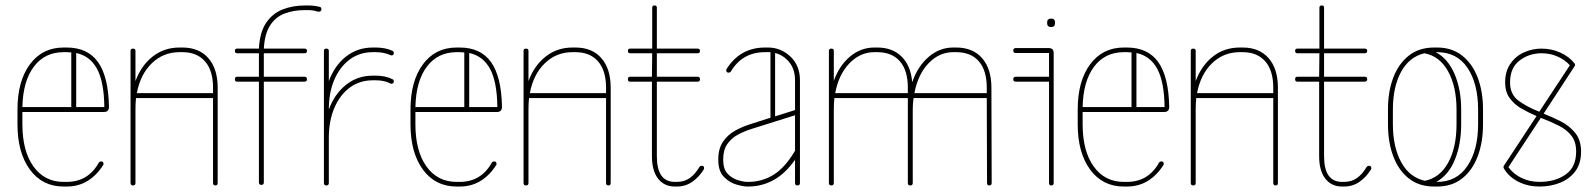

<svg xmlns="http://www.w3.org/2000/svg" viewBox="-20 -679 5840 703"><path d="M358 -75Q334 -37 300.5 -16.5Q267 4 224 4H213Q135 4 89.5 -58Q44 -120 44 -224V-278Q44 -382 89.5 -443.5Q135 -505 213 -505H224Q301 -505 339 -451.5Q377 -398 379 -288Q379 -269 361 -269H62V-224Q62 -126 102.5 -69.5Q143 -13 213 -13H224Q303 -13 342 -84Q345 -88 350 -88Q359 -88 359 -79Q359 -76 358 -75ZM213 -488Q144 -488 104 -435Q64 -382 62 -287H241V-487Q233 -488 224 -488ZM362 -287Q361 -379 335.5 -426.5Q310 -474 259 -485V-287Z M476 -9Q476 0 467 0Q458 0 458 -9V-493Q458 -501 467 -501Q476 -501 476 -493V-382Q497 -439 539 -472Q581 -505 637 -505H648Q709 -505 743 -466Q777 -427 777 -358V-9Q777 0 769 0Q760 0 760 -9V-320H478Q476 -300 476 -278ZM637 -488Q578 -488 536 -447.5Q494 -407 481 -338H760V-358Q760 -421 730.5 -454.5Q701 -488 648 -488Z M946 -11Q946 -2 937 -2Q928 -2 928 -11V-380H848Q840 -380 840 -389Q840 -398 848 -398H928V-484H848Q840 -484 840 -493Q840 -501 848 -501H928Q931 -561 954.5 -595.5Q978 -630 1015 -644.5Q1052 -659 1097 -659H1108Q1129 -659 1150 -654Q1157 -653 1157 -645Q1157 -636 1145 -636Q1127 -642 1108 -642H1097Q1055 -642 1022 -629.5Q989 -617 969 -586Q949 -555 946 -501H1095Q1104 -501 1104 -493Q1104 -484 1095 -484H946V-398H1095Q1104 -398 1104 -389Q1104 -380 1095 -380H946Z M1184 -9Q1184 0 1175 0Q1166 0 1166 -9V-493Q1166 -501 1175 -501Q1184 -501 1184 -493V-382Q1205 -439 1247 -472Q1289 -505 1345 -505H1356Q1373 -505 1388.5 -502Q1404 -499 1417 -493Q1422 -490 1422 -485Q1422 -479 1418 -477Q1414 -475 1410 -477Q1399 -482 1385.5 -485Q1372 -488 1356 -488H1345Q1297 -488 1261 -461.5Q1225 -435 1204.5 -388Q1184 -341 1184 -278Q1205 -335 1247 -368.5Q1289 -402 1345 -402H1356Q1391 -402 1417 -389Q1422 -387 1422 -381Q1422 -376 1418 -373.5Q1414 -371 1410 -373Q1399 -379 1385.5 -382Q1372 -385 1356 -385H1345Q1297 -385 1261 -358.5Q1225 -332 1204.5 -284.5Q1184 -237 1184 -174Z M1797 -75Q1773 -37 1739.5 -16.5Q1706 4 1663 4H1652Q1574 4 1528.5 -58Q1483 -120 1483 -224V-278Q1483 -382 1528.5 -443.5Q1574 -505 1652 -505H1663Q1740 -505 1778 -451.5Q1816 -398 1818 -288Q1818 -269 1800 -269H1501V-224Q1501 -126 1541.5 -69.5Q1582 -13 1652 -13H1663Q1742 -13 1781 -84Q1784 -88 1789 -88Q1798 -88 1798 -79Q1798 -76 1797 -75ZM1652 -488Q1583 -488 1543 -435Q1503 -382 1501 -287H1680V-487Q1672 -488 1663 -488ZM1801 -287Q1800 -379 1774.5 -426.5Q1749 -474 1698 -485V-287Z M1915 -9Q1915 0 1906 0Q1897 0 1897 -9V-493Q1897 -501 1906 -501Q1915 -501 1915 -493V-382Q1936 -439 1978 -472Q2020 -505 2076 -505H2087Q2148 -505 2182 -466Q2216 -427 2216 -358V-9Q2216 0 2208 0Q2199 0 2199 -9V-320H1917Q1915 -300 1915 -278ZM2076 -488Q2017 -488 1975 -447.5Q1933 -407 1920 -338H2199V-358Q2199 -421 2169.5 -454.5Q2140 -488 2087 -488Z M2541 -68Q2544 -72 2549 -72Q2558 -72 2558 -64Q2558 -60 2557 -59Q2540 -31 2515 -13.5Q2490 4 2458 4H2451Q2412 4 2389.5 -25Q2367 -54 2367 -107V-380H2287Q2279 -380 2279 -389Q2279 -398 2287 -398H2367L2368 -484H2287Q2279 -484 2279 -493Q2279 -501 2287 -501H2368V-651Q2368 -659 2377 -659Q2385 -659 2385 -651V-501H2534Q2543 -501 2543 -493Q2543 -484 2534 -484H2385V-398H2534Q2543 -398 2543 -389Q2543 -380 2534 -380H2385V-107Q2385 -13 2451 -13H2458Q2486 -13 2506 -27.5Q2526 -42 2541 -68Z M2909 -9Q2909 0 2900 0Q2891 0 2891 -9V-94Q2855 -43 2812 -19.5Q2769 4 2719 4H2717Q2701 4 2675.5 -3.5Q2650 -11 2630 -32Q2610 -53 2610 -93V-96Q2610 -135 2627.5 -160.5Q2645 -186 2671.5 -200.5Q2698 -215 2723 -223L2801 -248V-488Q2797 -488 2792 -488H2781Q2698 -488 2656 -417Q2653 -413 2648 -413Q2639 -413 2639 -422Q2639 -425 2640 -426Q2690 -505 2781 -505H2792Q2839 -505 2874 -472Q2909 -439 2909 -385ZM2891 -385Q2891 -425 2870 -451Q2849 -477 2818 -485V-253L2891 -276ZM2717 -13H2719Q2771 -13 2813 -39.5Q2855 -66 2891 -127V-257L2729 -206Q2704 -198 2681 -185.5Q2658 -173 2643 -151.5Q2628 -130 2628 -96V-93Q2628 -60 2644 -43Q2660 -26 2681.5 -19.5Q2703 -13 2717 -13Z M3033 -9Q3033 0 3024 0Q3015 0 3015 -9V-493Q3015 -501 3024 -501Q3033 -501 3033 -493V-383Q3053 -439 3092.5 -472Q3132 -505 3181 -505H3192Q3248 -505 3281.5 -471.5Q3315 -438 3320 -378Q3340 -436 3380 -470.5Q3420 -505 3470 -505H3481Q3542 -505 3576 -466Q3610 -427 3610 -358L3611 -9Q3611 0 3602 0Q3594 0 3594 -9L3593 -320H3325Q3322 -300 3322 -278V-9Q3322 0 3313 0Q3304 0 3304 -9V-320H3035Q3033 -300 3033 -278ZM3470 -488Q3419 -488 3380 -447.5Q3341 -407 3328 -338H3593V-358Q3593 -421 3564 -454.5Q3535 -488 3481 -488ZM3181 -488Q3130 -488 3090.5 -447.5Q3051 -407 3038 -338H3304V-358Q3304 -421 3275 -454.5Q3246 -488 3192 -488Z M3699 -380Q3690 -380 3690 -389Q3690 -398 3699 -398H3821V-485H3699Q3690 -485 3690 -494Q3690 -503 3699 -503H3820Q3838 -503 3838 -485V-9Q3838 0 3829 0Q3821 0 3821 -9V-380ZM3814 -597Q3814 -611 3829 -611Q3843 -611 3843 -597V-594Q3843 -580 3829 -580Q3814 -580 3814 -594Z M4240 -75Q4216 -37 4182.5 -16.5Q4149 4 4106 4H4095Q4017 4 3971.5 -58Q3926 -120 3926 -224V-278Q3926 -382 3971.5 -443.5Q4017 -505 4095 -505H4106Q4183 -505 4221 -451.5Q4259 -398 4261 -288Q4261 -269 4243 -269H3944V-224Q3944 -126 3984.5 -69.5Q4025 -13 4095 -13H4106Q4185 -13 4224 -84Q4227 -88 4232 -88Q4241 -88 4241 -79Q4241 -76 4240 -75ZM4095 -488Q4026 -488 3986 -435Q3946 -382 3944 -287H4123V-487Q4115 -488 4106 -488ZM4244 -287Q4243 -379 4217.5 -426.5Q4192 -474 4141 -485V-287Z M4358 -9Q4358 0 4349 0Q4340 0 4340 -9V-493Q4340 -501 4349 -501Q4358 -501 4358 -493V-382Q4379 -439 4421 -472Q4463 -505 4519 -505H4530Q4591 -505 4625 -466Q4659 -427 4659 -358V-9Q4659 0 4651 0Q4642 0 4642 -9V-320H4360Q4358 -300 4358 -278ZM4519 -488Q4460 -488 4418 -447.5Q4376 -407 4363 -338H4642V-358Q4642 -421 4612.5 -454.5Q4583 -488 4530 -488Z M4984 -68Q4987 -72 4992 -72Q5001 -72 5001 -64Q5001 -60 5000 -59Q4983 -31 4958 -13.5Q4933 4 4901 4H4894Q4855 4 4832.5 -25Q4810 -54 4810 -107V-380H4730Q4722 -380 4722 -389Q4722 -398 4730 -398H4810L4811 -484H4730Q4722 -484 4722 -493Q4722 -501 4730 -501H4811V-651Q4811 -659 4820 -659Q4828 -659 4828 -651V-501H4977Q4986 -501 4986 -493Q4986 -484 4977 -484H4828V-398H4977Q4986 -398 4986 -389Q4986 -380 4977 -380H4828V-107Q4828 -13 4894 -13H4901Q4929 -13 4949 -27.5Q4969 -42 4984 -68Z M5062 -278Q5062 -344 5081.5 -395Q5101 -446 5138.5 -475.5Q5176 -505 5231 -505H5242Q5296 -505 5333.5 -475.5Q5371 -446 5390.5 -395Q5410 -344 5410 -278V-224Q5410 -158 5390.5 -106.5Q5371 -55 5333.5 -25.5Q5296 4 5242 4H5231Q5176 4 5138.5 -25.5Q5101 -55 5081.5 -106.5Q5062 -158 5062 -224ZM5330 -224Q5330 -151 5307 -94.5Q5284 -38 5239 -13H5242Q5314 -13 5353 -71.5Q5392 -130 5392 -224V-278Q5392 -372 5353.5 -430Q5315 -488 5242 -488H5237Q5282 -464 5306 -407.5Q5330 -351 5330 -278ZM5080 -278V-224Q5080 -142 5110 -86Q5140 -30 5197 -17Q5252 -28 5282.5 -83.5Q5313 -139 5313 -224V-278Q5313 -362 5282 -418Q5251 -474 5195 -484Q5139 -470 5109.5 -415Q5080 -360 5080 -278Z M5487 -61Q5485 -64 5485 -67Q5485 -67 5485 -68Q5485 -68 5485 -68Q5485 -71 5487 -73L5606 -254Q5576 -267 5550 -282Q5524 -297 5507.5 -320Q5491 -343 5491 -377Q5491 -418 5510.5 -446Q5530 -474 5560.5 -487.5Q5591 -501 5624 -501Q5661 -501 5693 -486.5Q5725 -472 5745 -447Q5747 -444 5747 -441Q5747 -441 5747 -440Q5747 -440 5747 -440Q5747 -439 5745 -436L5632 -263Q5662 -251 5694 -235Q5726 -219 5747.5 -192.5Q5769 -166 5769 -124Q5769 -80 5748 -52Q5727 -24 5692.5 -10Q5658 4 5617 4Q5575 4 5540.5 -13Q5506 -30 5487 -61ZM5509 -377Q5509 -333 5540.5 -310Q5572 -287 5616 -270L5728 -440Q5710 -460 5683 -472Q5656 -484 5624 -484Q5579 -484 5544 -457.5Q5509 -431 5509 -377ZM5623 -247 5622 -248 5503 -67Q5521 -42 5551 -27.5Q5581 -13 5617 -13Q5674 -13 5712.5 -40Q5751 -67 5751 -124Q5751 -159 5734.5 -181Q5718 -203 5689 -218Q5660 -233 5623 -247Z"/></svg>

Font: Libertine Sup Thin
Style: Regular
Weight: 100
Designer: Bastien Sozeau
Foundry: NBR — Bastien Sozeau
Version: Version 2.003; ttfautohint (v1.8.4.7-5d5b);gftools[0.9.33]